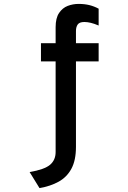

<svg xmlns="http://www.w3.org/2000/svg" viewBox="-20 -732 656 982"><path d="M182 230 131.5 148Q207.5 135 236 110.8Q264.5 86.5 264.5 45.5V-418H189.5V-511H264.5V-593Q264.5 -639.5 282 -665.5Q299.5 -691.5 326.2 -701.8Q353 -712 382 -712Q412.5 -712 437.5 -705.8Q462.5 -699.5 484.5 -687.5V-601.5Q462 -611 444.5 -615.2Q427 -619.5 411.5 -619.5Q386.5 -619.5 377.5 -606.8Q368.5 -594 368.5 -573.5V-511H484.5V-418H368.5V19Q368.5 88 345.2 131Q322 174 280 197.2Q238 220.5 182 230Z"/></svg>

Font: Overpass Mono SemiBold
Style: Regular
Weight: 600
Monospace: yes
Designer: Delve Withrington, Dave Bailey
Foundry: Delve Fonts LLC
Version: Version 4.000